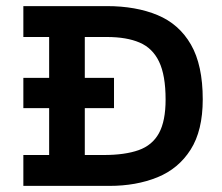

<svg xmlns="http://www.w3.org/2000/svg" viewBox="-20 -609 726 629"><path d="M330 -589Q425.2 -589 496 -559.6Q566.8 -530.2 605.5 -463Q644.2 -395.8 644.2 -283.5Q644.2 -181.2 604.5 -118.8Q564.8 -56.2 495.5 -28.1Q426.2 0 338 0H56.5V-101.2H141V-254.8H56.5V-354H141V-487.8H56.5V-589ZM320 -101.2Q389 -101.2 434 -117.1Q479 -133 500.8 -172.8Q522.5 -212.5 522.5 -282.8Q522.5 -362.5 501.1 -407Q479.8 -451.5 437.2 -469.6Q394.8 -487.8 330 -487.8H257.8V-354H353.5V-254.8H257.8V-101.2Z"/></svg>

Font: Podkova VF Beta
Style: Regular
Weight: 400
Designer: Ilya Yudin
Foundry: Cyreal (www.cyreal.org)
Version: Version 2.100